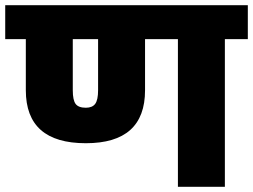

<svg xmlns="http://www.w3.org/2000/svg" viewBox="-40 -716 970 736"><path d="M910 -566H822V0H642V-566H516V-370Q516 -167 289 -167Q59 -167 59 -370V-566H-20V-696H910ZM336 -566H239V-370Q239 -332 250 -317.5Q261 -303 289 -303Q314 -303 325 -318Q336 -333 336 -370Z"/></svg>

Font: FiraGO Heavy
Style: Regular
Weight: 900
Designer: bBox Type
Foundry: bBox Type GmbH
Version: Version 1.001